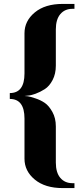

<svg xmlns="http://www.w3.org/2000/svg" viewBox="-20 -740 410 980"><path d="M30 -235V-265Q105 -265 105 -365V-570Q105 -633 157.5 -676.5Q210 -720 300 -720H360V-695H350Q311 -695 288 -668Q265 -641 265 -590V-405Q265 -363 248.5 -331.5Q232 -300 208.5 -285Q185 -270 161.5 -261.5Q138 -253 122 -252L105 -250Q112 -250 122.5 -248.5Q133 -247 160.5 -238Q188 -229 209 -214.5Q230 -200 247.5 -168.5Q265 -137 265 -95V90Q265 141 288 168Q311 195 350 195H360V220H300Q210 220 157.5 176.5Q105 133 105 70V-135Q105 -235 30 -235Z"/></svg>

Font: Yeseva One
Style: Regular
Weight: 400
Designer: Jovanny Lemonad
Foundry: Jovanny Lemonad
Version: Version 2.000